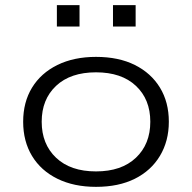

<svg xmlns="http://www.w3.org/2000/svg" viewBox="-20 -718 747 746"><path d="M353 8Q267 8 203 -23.5Q139 -55 104.5 -112Q70 -169 70 -245Q70 -321 104.5 -377.5Q139 -434 203 -465.5Q267 -497 353 -497Q441 -497 504 -465.5Q567 -434 601.5 -377.5Q636 -321 636 -245Q636 -170 601.5 -112.5Q567 -55 504 -23.5Q441 8 353 8ZM353 -52Q452 -52 508 -105Q564 -158 564 -245Q564 -332 508 -384.5Q452 -437 353 -437Q254 -437 198 -384.5Q142 -332 142 -245Q142 -158 198 -105Q254 -52 353 -52ZM419 -615V-698H507V-615ZM201 -615V-698H289V-615Z"/></svg>

Font: Nunito Sans 10pt Expanded Light
Style: Regular
Weight: 300
Width: 7
Designer: Vernon Adams
Foundry: Vernon Adams
Version: Version 3.101;gftools[0.9.27]